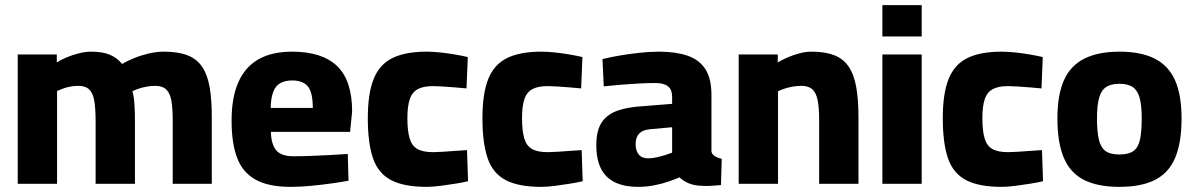

<svg xmlns="http://www.w3.org/2000/svg" viewBox="-20 -715 4649 747"><path d="M49 0V-503H201V-472Q216 -482 238.5 -491.5Q261 -501 286.5 -507.5Q312 -514 335 -514Q380 -514 408.5 -501.5Q437 -489 455 -466Q473 -477 499.5 -488Q526 -499 557 -506.5Q588 -514 618 -514Q674 -514 710.5 -499.5Q747 -485 767.5 -453.5Q788 -422 796 -374Q804 -326 804 -260V0H652V-245Q652 -292 647 -322Q642 -352 627 -366.5Q612 -381 584 -381Q568 -381 551 -378Q534 -375 519.5 -370Q505 -365 495 -360Q501 -342 503 -310.5Q505 -279 505 -246V0H352V-243Q352 -292 347 -322Q342 -352 327.5 -366.5Q313 -381 285 -381Q269 -381 253 -378Q237 -375 224 -370Q211 -365 202 -361V0Z M1110 12Q1025 12 974.5 -16Q924 -44 902.5 -101Q881 -158 881 -245Q881 -336 907.5 -395.5Q934 -455 986 -484.5Q1038 -514 1117 -514Q1233 -514 1291.5 -458Q1350 -402 1350 -281L1342 -202H1034Q1035 -154 1054.5 -130.5Q1074 -107 1122 -107Q1153 -107 1191.5 -108.5Q1230 -110 1268 -112Q1306 -114 1333 -116L1336 -12Q1310 -7 1271 -1.5Q1232 4 1190 8Q1148 12 1110 12ZM1033 -295H1197Q1197 -355 1178 -378.5Q1159 -402 1117 -402Q1089 -402 1070.5 -391.5Q1052 -381 1043 -357.5Q1034 -334 1033 -295Z M1640 12Q1551 12 1501 -14.5Q1451 -41 1431 -100Q1411 -159 1411 -255Q1411 -352 1434 -408.5Q1457 -465 1507.5 -489.5Q1558 -514 1640 -514Q1663 -514 1692 -511Q1721 -508 1750 -503Q1779 -498 1800 -493L1795 -371Q1775 -373 1750 -375Q1725 -377 1702 -378.5Q1679 -380 1665 -380Q1627 -380 1605 -368Q1583 -356 1574 -328.5Q1565 -301 1565 -255Q1565 -207 1573.5 -177.5Q1582 -148 1603.5 -135.5Q1625 -123 1665 -123Q1679 -123 1702.5 -124.5Q1726 -126 1751.5 -128Q1777 -130 1797 -131L1801 -10Q1781 -5 1752.5 -0.5Q1724 4 1694 8Q1664 12 1640 12Z M2086 12Q1997 12 1947 -14.5Q1897 -41 1877 -100Q1857 -159 1857 -255Q1857 -352 1880 -408.5Q1903 -465 1953.5 -489.5Q2004 -514 2086 -514Q2109 -514 2138 -511Q2167 -508 2196 -503Q2225 -498 2246 -493L2241 -371Q2221 -373 2196 -375Q2171 -377 2148 -378.5Q2125 -380 2111 -380Q2073 -380 2051 -368Q2029 -356 2020 -328.5Q2011 -301 2011 -255Q2011 -207 2019.5 -177.5Q2028 -148 2049.5 -135.5Q2071 -123 2111 -123Q2125 -123 2148.5 -124.5Q2172 -126 2197.5 -128Q2223 -130 2243 -131L2247 -10Q2227 -5 2198.5 -0.5Q2170 4 2140 8Q2110 12 2086 12Z M2463 12Q2381 12 2340.5 -28Q2300 -68 2300 -150Q2300 -208 2321.5 -239.5Q2343 -271 2384 -285Q2425 -299 2483 -302L2595 -311V-337Q2595 -367 2578.5 -379.5Q2562 -392 2530 -392Q2501 -392 2464 -390Q2427 -388 2391 -385Q2355 -382 2329 -379L2324 -485Q2351 -492 2388.5 -498.5Q2426 -505 2467 -509.5Q2508 -514 2544 -514Q2609 -514 2654.5 -498.5Q2700 -483 2724 -446.5Q2748 -410 2748 -345V-125Q2751 -113 2762.5 -106.5Q2774 -100 2788 -97L2785 5Q2770 6 2753 7.5Q2736 9 2721 8.5Q2706 8 2696 7Q2670 4 2651.5 -5.5Q2633 -15 2624 -25Q2608 -18 2582 -9Q2556 0 2525.5 6Q2495 12 2463 12ZM2501 -99Q2518 -99 2535.5 -103Q2553 -107 2569 -112Q2585 -117 2595 -121V-220L2507 -212Q2479 -209 2466 -194.5Q2453 -180 2453 -154Q2453 -129 2465 -114Q2477 -99 2501 -99Z M2854 0V-503H3006V-472Q3022 -482 3044 -491.5Q3066 -501 3090.5 -507.5Q3115 -514 3137 -514Q3190 -514 3225 -500.5Q3260 -487 3281 -457Q3302 -427 3311 -378Q3320 -329 3320 -259V0H3167V-250Q3167 -297 3161 -326Q3155 -355 3140 -368Q3125 -381 3097 -381Q3081 -381 3064 -378Q3047 -375 3032 -370Q3017 -365 3007 -360V0Z M3413 0V-503H3566V0ZM3413 -573V-695H3566V-573Z M3877 12Q3788 12 3738 -14.5Q3688 -41 3668 -100Q3648 -159 3648 -255Q3648 -352 3671 -408.5Q3694 -465 3744.5 -489.5Q3795 -514 3877 -514Q3900 -514 3929 -511Q3958 -508 3987 -503Q4016 -498 4037 -493L4032 -371Q4012 -373 3987 -375Q3962 -377 3939 -378.5Q3916 -380 3902 -380Q3864 -380 3842 -368Q3820 -356 3811 -328.5Q3802 -301 3802 -255Q3802 -207 3810.5 -177.5Q3819 -148 3840.5 -135.5Q3862 -123 3902 -123Q3916 -123 3939.5 -124.5Q3963 -126 3988.5 -128Q4014 -130 4034 -131L4038 -10Q4018 -5 3989.5 -0.5Q3961 4 3931 8Q3901 12 3877 12Z M4335 12Q4250 12 4196.5 -15.5Q4143 -43 4118.5 -102Q4094 -161 4094 -254Q4094 -346 4119.5 -403Q4145 -460 4199 -487Q4253 -514 4335 -514Q4419 -514 4472.5 -487Q4526 -460 4551.5 -403Q4577 -346 4577 -254Q4577 -161 4552.5 -102Q4528 -43 4474.5 -15.5Q4421 12 4335 12ZM4335 -114Q4372 -114 4390.5 -128Q4409 -142 4415.5 -173Q4422 -204 4422 -254Q4422 -305 4414 -334Q4406 -363 4387.5 -376Q4369 -389 4335 -389Q4302 -389 4283 -376Q4264 -363 4256 -333.5Q4248 -304 4248 -254Q4248 -204 4255 -173Q4262 -142 4280.5 -128Q4299 -114 4335 -114Z"/></svg>

Font: Cairo Play ExtraBold
Style: Regular
Weight: 800
Version: Version 3.119